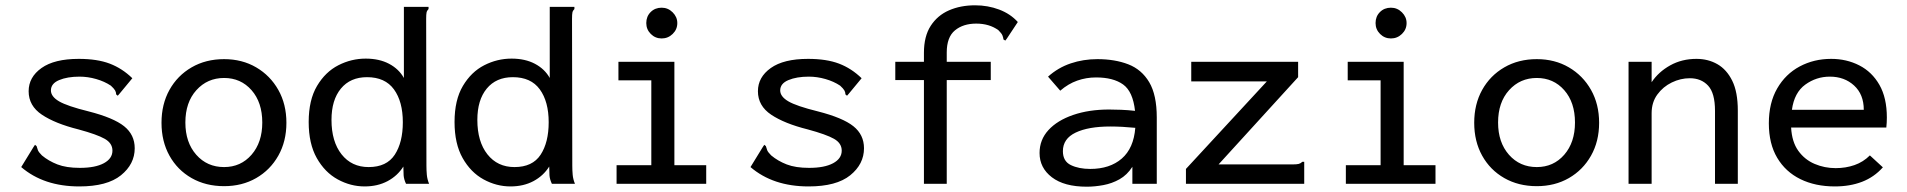

<svg xmlns="http://www.w3.org/2000/svg" viewBox="-20 -693 7190 724"><path d="M279 10Q145 10 60 -63L106 -138L112 -147L118 -142Q120 -134 123 -126.5Q126 -119 138 -107Q163 -86 196.5 -73Q230 -60 281 -60Q339 -60 371.5 -77.5Q404 -95 404 -125Q404 -153 375 -169.5Q346 -186 276 -205Q188 -227 138 -260.5Q88 -294 88 -349Q88 -402 136.5 -436.5Q185 -471 277 -471Q347 -471 394 -453Q441 -435 479 -398L431 -340L424 -332L418 -337Q418 -345 414 -352Q410 -359 398 -370Q374 -386 342.5 -395Q311 -404 280 -404Q234 -404 203 -391Q172 -378 172 -352Q172 -329 202.5 -311Q233 -293 314 -273Q408 -249 448 -217Q488 -185 488 -134Q488 -74 436 -32Q384 10 279 10Z M825 9Q756 9 702.5 -21.5Q649 -52 619 -106Q589 -160 589 -230Q589 -300 619 -354Q649 -408 702.5 -439Q756 -470 825 -470Q893 -470 946 -439Q999 -408 1029.5 -354Q1060 -300 1060 -230Q1060 -160 1029.5 -106Q999 -52 946 -21.5Q893 9 825 9ZM825 -63Q888 -63 928.5 -109.5Q969 -156 969 -231Q969 -307 928.5 -353Q888 -399 825 -399Q762 -399 720.5 -353Q679 -307 679 -231Q679 -156 720 -109.5Q761 -63 825 -63Z M1355 10Q1302 10 1253.5 -16.5Q1205 -43 1174.5 -97Q1144 -151 1144 -233Q1144 -316 1175.5 -369Q1207 -422 1256 -447Q1305 -472 1359 -472Q1410 -472 1447 -452.5Q1484 -433 1503 -399V-667H1596V-659Q1590 -653 1588.5 -646Q1587 -639 1587 -622L1588 -68Q1588 -51 1589.5 -34Q1591 -17 1598 0H1511Q1503 -17 1502 -32Q1501 -47 1501 -65Q1479 -30 1441.5 -10Q1404 10 1355 10ZM1370 -63Q1438 -63 1468.5 -109.5Q1499 -156 1499 -232Q1499 -310 1465.5 -356Q1432 -402 1364 -402Q1301 -402 1265.5 -359Q1230 -316 1230 -241Q1230 -159 1268 -111Q1306 -63 1370 -63Z M1905 10Q1852 10 1803.5 -16.5Q1755 -43 1724.5 -97Q1694 -151 1694 -233Q1694 -316 1725.5 -369Q1757 -422 1806 -447Q1855 -472 1909 -472Q1960 -472 1997 -452.5Q2034 -433 2053 -399V-667H2146V-659Q2140 -653 2138.5 -646Q2137 -639 2137 -622L2138 -68Q2138 -51 2139.5 -34Q2141 -17 2148 0H2061Q2053 -17 2052 -32Q2051 -47 2051 -65Q2029 -30 1991.5 -10Q1954 10 1905 10ZM1920 -63Q1988 -63 2018.5 -109.5Q2049 -156 2049 -232Q2049 -310 2015.5 -356Q1982 -402 1914 -402Q1851 -402 1815.5 -359Q1780 -316 1780 -241Q1780 -159 1818 -111Q1856 -63 1920 -63Z M2305 0V-70H2436V-390H2312V-460H2523V-70H2643V0ZM2475 -548Q2451 -548 2434 -565Q2417 -582 2417 -606Q2417 -631 2433.5 -647.5Q2450 -664 2475 -664Q2499 -664 2516.5 -646.5Q2534 -629 2534 -606Q2534 -582 2516.5 -565Q2499 -548 2475 -548Z M3029 10Q2895 10 2810 -63L2856 -138L2862 -147L2868 -142Q2870 -134 2873 -126.5Q2876 -119 2888 -107Q2913 -86 2946.5 -73Q2980 -60 3031 -60Q3089 -60 3121.5 -77.5Q3154 -95 3154 -125Q3154 -153 3125 -169.5Q3096 -186 3026 -205Q2938 -227 2888 -260.5Q2838 -294 2838 -349Q2838 -402 2886.5 -436.5Q2935 -471 3027 -471Q3097 -471 3144 -453Q3191 -435 3229 -398L3181 -340L3174 -332L3168 -337Q3168 -345 3164 -352Q3160 -359 3148 -370Q3124 -386 3092.5 -395Q3061 -404 3030 -404Q2984 -404 2953 -391Q2922 -378 2922 -352Q2922 -329 2952.5 -311Q2983 -293 3064 -273Q3158 -249 3198 -217Q3238 -185 3238 -134Q3238 -74 3186 -32Q3134 10 3029 10Z M3464 -391H3356V-460H3464V-494Q3464 -556 3489.5 -595.5Q3515 -635 3558.5 -654Q3602 -673 3657 -673Q3705 -673 3747.5 -657Q3790 -641 3818 -610L3777 -548L3771 -540L3764 -544Q3763 -552 3760 -559.5Q3757 -567 3745 -579Q3711 -604 3661 -604Q3612 -604 3581 -578.5Q3550 -553 3550 -495V-460H3716V-391H3550V0H3464Z M4078 11Q3993 11 3946.5 -24.5Q3900 -60 3900 -116Q3900 -166 3933.5 -202.5Q3967 -239 4026.5 -259.5Q4086 -280 4162 -280Q4183 -280 4208 -279Q4233 -278 4260 -275Q4252 -348 4215 -374.5Q4178 -401 4113 -401Q4076 -401 4042 -389Q4008 -377 3978 -351L3932 -404Q3970 -438 4017.5 -454Q4065 -470 4118 -470Q4184 -470 4234.5 -450.5Q4285 -431 4313.5 -383Q4342 -335 4342 -250V0H4250V-64Q4230 -33 4201.5 -17Q4173 -1 4140.5 5Q4108 11 4078 11ZM3988 -123Q3988 -85 4018 -70.5Q4048 -56 4091 -56Q4165 -56 4210 -95Q4255 -134 4261 -211Q4210 -216 4167 -216Q4084 -216 4036 -193Q3988 -170 3988 -123Z M4452 -56 4757 -386H4472V-460H4875V-402L4575 -73H4854Q4870 -73 4877.5 -75Q4885 -77 4891 -83H4898V0H4452Z M5055 0V-70H5186V-390H5062V-460H5273V-70H5393V0ZM5225 -548Q5201 -548 5184 -565Q5167 -582 5167 -606Q5167 -631 5183.5 -647.5Q5200 -664 5225 -664Q5249 -664 5266.5 -646.5Q5284 -629 5284 -606Q5284 -582 5266.5 -565Q5249 -548 5225 -548Z M5775 9Q5706 9 5652.5 -21.5Q5599 -52 5569 -106Q5539 -160 5539 -230Q5539 -300 5569 -354Q5599 -408 5652.5 -439Q5706 -470 5775 -470Q5843 -470 5896 -439Q5949 -408 5979.5 -354Q6010 -300 6010 -230Q6010 -160 5979.5 -106Q5949 -52 5896 -21.5Q5843 9 5775 9ZM5775 -63Q5838 -63 5878.5 -109.5Q5919 -156 5919 -231Q5919 -307 5878.5 -353Q5838 -399 5775 -399Q5712 -399 5670.5 -353Q5629 -307 5629 -231Q5629 -156 5670 -109.5Q5711 -63 5775 -63Z M6121 0V-460H6208V-383Q6234 -422 6278 -446.5Q6322 -471 6377 -471Q6421 -471 6456 -451Q6491 -431 6512 -388.5Q6533 -346 6533 -276V0H6447V-275Q6447 -342 6421 -370Q6395 -398 6352 -398Q6317 -398 6284 -382Q6251 -366 6229.5 -336.5Q6208 -307 6208 -266V0Z M6899 10Q6825 10 6769 -17.5Q6713 -45 6681.5 -98Q6650 -151 6650 -228Q6650 -305 6681.5 -359.5Q6713 -414 6766.5 -442.5Q6820 -471 6885 -471Q6943 -471 6991 -446.5Q7039 -422 7067 -373Q7095 -324 7095 -250Q7095 -241 7094.5 -231Q7094 -221 7093 -212H6734Q6737 -158 6761 -124.5Q6785 -91 6822.5 -75Q6860 -59 6902 -59Q6940 -59 6973 -70.5Q7006 -82 7031 -107L7080 -62Q7047 -25 7001.5 -7.5Q6956 10 6899 10ZM6737 -279H7008Q7008 -337 6971.5 -370.5Q6935 -404 6880 -404Q6829 -404 6787.5 -374Q6746 -344 6737 -279Z"/></svg>

Font: Inconsolata SemiExpanded Medium
Style: Regular
Weight: 500
Width: 6
Monospace: yes
Designer: Raph Levien, Cyreal, Brenton Simpson
Foundry: Raph Levien, Cyreal, Google
Version: Version 3.001; ttfautohint (v1.8.2.53-6de2)